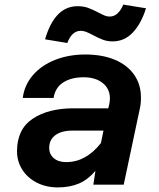

<svg xmlns="http://www.w3.org/2000/svg" viewBox="-20 -803 690 835"><path d="M395 -60Q363 -22 323.5 -5Q284 12 231 12Q181 12 140.5 -8.5Q100 -29 77 -65Q54 -101 54 -145Q54 -241 122 -286.5Q190 -332 301 -332H451L455 -349Q458 -363 458 -375Q458 -417 426.5 -442Q395 -467 344 -467Q290 -467 255 -444.5Q220 -422 213 -377H79Q86 -433 123 -476Q160 -519 219.5 -542.5Q279 -566 351 -566Q424 -566 478.5 -543.5Q533 -521 563 -478.5Q593 -436 593 -379Q593 -351 588 -330L518 0H386ZM268 -98Q354 -98 419 -181L430 -235H295Q247 -235 220.5 -215Q194 -195 194 -160Q194 -132 214 -115Q234 -98 268 -98ZM317 -776Q344 -776 364 -768.5Q384 -761 409 -748Q426 -739 436 -735Q446 -731 457 -731Q477 -731 492 -745.5Q507 -760 516 -783L615 -767Q594 -700 557.5 -661.5Q521 -623 470 -623Q447 -623 428 -630Q409 -637 385 -650Q366 -660 354.5 -664.5Q343 -669 331 -669Q311 -669 296 -654.5Q281 -640 273 -616L176 -632Q218 -776 317 -776Z"/></svg>

Font: Azeret Mono SemiBold
Style: Italic
Weight: 600
Italic angle: -12°
Designer: Martin Vácha
Foundry: Displaay
Version: Version 1.000; Glyphs 3.0.3, build 3074